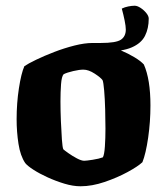

<svg xmlns="http://www.w3.org/2000/svg" viewBox="-20 -650 583 670"><path d="M261 0Q235 0 205 -9Q175 -18 146.5 -31Q118 -44 97 -57.5Q76 -71 68 -81Q51 -106 44.5 -148Q38 -190 38 -234Q38 -290 46 -342Q54 -394 65 -419Q78 -428 106 -441.5Q134 -455 169 -468.5Q204 -482 239.5 -491Q275 -500 303 -500Q322 -500 348 -493Q374 -486 401 -474.5Q428 -463 449.5 -450Q471 -437 482 -425Q505 -373 505 -282Q505 -225 497 -169.5Q489 -114 477 -84Q461 -69 425 -49.5Q389 -30 345 -15Q301 0 261 0ZM274 -89Q281 -89 303.5 -92.5Q326 -96 339 -101Q344 -110 346 -138.5Q348 -167 348 -201Q348 -231 347 -268Q346 -305 343.5 -334Q341 -363 338 -370Q332 -379 310.5 -393Q289 -407 271 -407Q257 -407 235.5 -402Q214 -397 202 -391Q195 -383 193 -356Q191 -329 191 -296Q191 -264 192.5 -227.5Q194 -191 196 -163Q198 -135 201 -129Q204 -126 218 -116Q232 -106 248 -97.5Q264 -89 274 -89ZM303 -474V-500H331Q385 -500 402 -511.5Q419 -523 419 -547Q419 -558 415 -578Q411 -598 405 -620Q415 -625 427.5 -627.5Q440 -630 450 -630Q459 -630 470.5 -622.5Q482 -615 490.5 -604.5Q499 -594 499 -585Q499 -551 486 -525Q473 -499 439.5 -484.5Q406 -470 345 -470Q336 -470 325 -470.5Q314 -471 303 -474Z"/></svg>

Font: Texturina ExtraBold
Style: Regular
Weight: 800
Designer: Guillermo Torres Carreño
Foundry: Omnibus-Type
Version: Version 1.002; ttfautohint (v1.8.3)